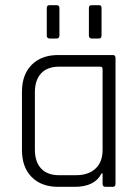

<svg xmlns="http://www.w3.org/2000/svg" viewBox="-20 -723 542 743"><path d="M161 -586V-692Q161 -703 172 -703H199Q210 -703 210 -692V-586Q210 -574 199 -574H172Q161 -574 161 -586ZM324 -586V-692Q324 -703 335 -703H363Q373 -703 373 -692V-586Q373 -574 363 -574H335Q324 -574 324 -586ZM269 0H205Q140 0 102.5 -38Q65 -76 65 -142V-368Q65 -434 102.5 -472Q140 -510 205 -510H417Q427 -510 427 -498V-12Q427 0 417 0H388Q377 0 377 -12V-52H373Q347 0 269 0ZM377 -143V-456Q377 -465 367 -465H209Q163 -465 139 -439Q115 -413 115 -366V-144Q115 -97 139 -71Q163 -45 209 -45H274Q322 -45 349.5 -70.5Q377 -96 377 -143Z"/></svg>

Font: Rajdhani
Style: Regular
Weight: 400
Designer: Satya Rajpurohit, Jyotish Sonowal
Foundry: Indian Type Foundry
Version: Version 1.201 February 1, 2022